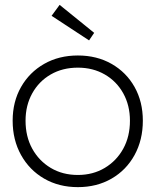

<svg xmlns="http://www.w3.org/2000/svg" viewBox="-20 -759 639 789"><path d="M32 -263Q32 -341 66.5 -401.5Q101 -462 161.5 -496.5Q222 -531 300 -531Q378 -531 438.5 -496.5Q499 -462 533 -401.5Q567 -341 567 -263Q567 -184 533 -122Q499 -60 438.5 -25Q378 10 300 10Q222 10 161.5 -25Q101 -60 66.5 -122Q32 -184 32 -263ZM514 -263Q514 -326 486.5 -375.5Q459 -425 410.5 -453Q362 -481 300 -481Q237 -481 188.5 -453Q140 -425 112.5 -375.5Q85 -326 85 -263Q85 -198 112.5 -148Q140 -98 188.5 -69Q237 -40 300 -40Q362 -40 410.5 -69Q459 -98 486.5 -148Q514 -198 514 -263ZM346 -593 192 -694 225 -739 367 -624Z"/></svg>

Font: Mach ExtraLight
Style: Regular
Weight: 250
Version: Version 1.002